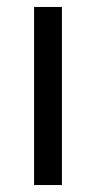

<svg xmlns="http://www.w3.org/2000/svg" viewBox="-20 -529 276 552"><path d="M158 3H78V-509H158Z"/></svg>

Font: Hind Siliguri Fixed
Style: Regular
Weight: 400
Designer: Jyotish Sonowal
Foundry: Indian Type Foundry
Version: Version 1.001;October 28, 2021;FontCreator 12.0.0.2565 64-bi